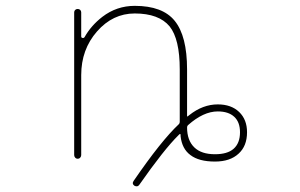

<svg xmlns="http://www.w3.org/2000/svg" viewBox="-20 -575 1040 666"><path d="M446.3 69.3Q436.5 62.5 443.4 52.7Q539.1 -86.9 600.6 -144.5Q603.5 -147.5 603.5 -152.3V-334Q603.5 -439.5 568.4 -483.4Q531.2 -528.3 447.3 -528.3Q371.1 -528.3 316.4 -465.8Q261.7 -403.3 261.7 -314.5V-37.1Q261.7 -32.2 258.3 -28.3Q254.9 -24.4 249.5 -24.4Q244.1 -24.4 240.7 -28.3Q237.3 -32.2 237.3 -37.1V-532.2Q237.3 -537.1 240.7 -540.5Q244.1 -543.9 249.5 -543.9Q254.9 -543.9 258.3 -540.5Q261.7 -537.1 261.7 -532.2V-449.2Q261.7 -444.3 265.6 -443.4H266.6Q270.5 -442.4 273.4 -446.3Q295.9 -486.3 335 -516.6Q384.8 -554.7 447.3 -554.7Q543.9 -554.7 585.9 -502.9Q628.9 -450.2 628.9 -334V-173.8Q628.9 -168.9 631.8 -171.9L636.7 -175.8Q683.6 -212.9 735.4 -212.9Q782.2 -212.9 809.6 -186.5Q836.9 -160.2 836.9 -116.2Q836.9 -68.4 807.6 -42Q778.3 -14.6 725.6 -14.6Q669.9 -14.6 640.6 -37.1Q611.3 -58.6 606.4 -102.5V-108.4Q606.4 -109.4 605 -109.9Q603.5 -110.4 602.5 -109.4L598.6 -105.5Q549.8 -57.6 462.9 66.4Q459 71.3 454.1 71.3Q450.2 71.3 446.3 69.3ZM735.4 -188.5Q685.5 -188.5 631.8 -140.6Q628.9 -137.7 628.9 -132.8Q628.9 -87.9 654.3 -63.5Q678.7 -40 725.6 -40Q768.6 -40 790 -58.6Q812.5 -78.1 812.5 -116.2Q812.5 -151.4 792.5 -169.9Q772.5 -188.5 735.4 -188.5Z"/></svg>

Font: Rounded Mgen+ 1m thin
Style: Regular
Weight: 100
Designer: [Source Han Sans]
Ryoko NISHIZUKA  (kana & ideographs); Paul D. Hunt (Latin, Greek & Cyrillic); Wenlong ZHANG  (bopomofo
Version: Version 1.059.20150602